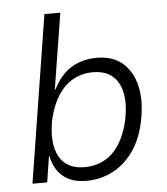

<svg xmlns="http://www.w3.org/2000/svg" viewBox="-52 -751 700 806"><g transform="rotate(-5 298.5 -348.5)"><path d="M280 8Q218 8 181.5 -23Q145 -54 134 -109H132L115 0H53L165 -705H232L181 -386H184Q205 -428 232.5 -453.5Q260 -479 294 -491Q328 -503 367 -503Q435 -503 476.5 -467Q518 -431 532.5 -367.5Q547 -304 529 -219Q514 -146 477.5 -95Q441 -44 390 -18Q339 8 280 8ZM277 -50Q323 -50 360.5 -70Q398 -90 424.5 -131.5Q451 -173 464 -232Q484 -331 453 -387.5Q422 -444 346 -444Q301 -444 263.5 -423.5Q226 -403 199.5 -362Q173 -321 159 -261Q140 -163 170.5 -106.5Q201 -50 277 -50Z"/></g></svg>

Font: Nunito Sans 7pt SemiCondensed Light
Style: Italic
Weight: 300
Width: 4
Italic angle: -9°
Designer: Vernon Adams
Foundry: Vernon Adams
Version: Version 3.101;gftools[0.9.27]